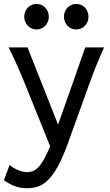

<svg xmlns="http://www.w3.org/2000/svg" viewBox="-30 -743 567 992"><path d="M319.8 0Q294.4 70.3 270 114.7Q245.6 159.2 220.5 184.8Q195.3 210.4 168.2 220Q141.1 229.5 109.9 229.5Q76.2 229.5 46.6 218.8Q17.1 208 -9.8 188L19.5 109.9Q27.3 116.2 37.8 122.8Q48.3 129.4 60.3 134.5Q72.3 139.6 85 143.1Q97.7 146.5 109.9 146.5Q124.5 146.5 138.7 141.4Q152.8 136.2 167.2 121.8Q181.6 107.4 196.8 81.3Q211.9 55.2 229 12.7L92.8 -324.7Q79.1 -357.9 61 -399.4Q43 -440.9 14.6 -498H112.3L270 -99.1Q279.3 -125.5 290.3 -156.5Q301.3 -187.5 313 -220.5Q324.7 -253.4 336.4 -286.9Q348.1 -320.3 358.9 -351.1Q384.3 -423.3 410.2 -498H507.8Q495.1 -469.7 484.9 -445.6Q474.6 -421.4 465.8 -400.1Q457 -378.9 450 -360.4Q442.9 -341.8 437 -324.7ZM95.2 -656.7Q95.2 -670.4 100.1 -682.4Q105 -694.3 113.5 -703.4Q122.1 -712.4 133.5 -717.5Q145 -722.7 158.7 -722.7Q172.4 -722.7 184.1 -717.5Q195.8 -712.4 204.1 -703.4Q212.4 -694.3 217.3 -682.4Q222.2 -670.4 222.2 -656.7Q222.2 -643.1 217.3 -631.1Q212.4 -619.1 204.1 -610.1Q195.8 -601.1 184.1 -595.9Q172.4 -590.8 158.7 -590.8Q145 -590.8 133.5 -595.9Q122.1 -601.1 113.5 -610.1Q105 -619.1 100.1 -631.1Q95.2 -643.1 95.2 -656.7ZM300.3 -656.7Q300.3 -670.4 305.2 -682.4Q310.1 -694.3 318.6 -703.4Q327.1 -712.4 338.6 -717.5Q350.1 -722.7 363.8 -722.7Q377.4 -722.7 389.2 -717.5Q400.9 -712.4 409.2 -703.4Q417.5 -694.3 422.4 -682.4Q427.2 -670.4 427.2 -656.7Q427.2 -643.1 422.4 -631.1Q417.5 -619.1 409.2 -610.1Q400.9 -601.1 389.2 -595.9Q377.4 -590.8 363.8 -590.8Q350.1 -590.8 338.6 -595.9Q327.1 -601.1 318.6 -610.1Q310.1 -619.1 305.2 -631.1Q300.3 -643.1 300.3 -656.7Z"/></svg>

Font: Andika Eur
Style: Regular
Weight: 400
Designer: Victor Gaultney, Annie Olsen, Julie Remington, Don Collingsworth, Eric Hays, Becca Hirsbrunner
Foundry: SIL International
Version: Version 5.000